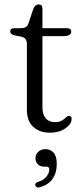

<svg xmlns="http://www.w3.org/2000/svg" viewBox="-20 -595 382 871"><path d="M75.5 -429 46 -434.5Q26.5 -439 26.5 -452Q26.5 -467 45 -467H73Q87.5 -467 96.2 -471.8Q105 -476.5 109.5 -489.5L131 -554.5Q139.5 -575 155 -575Q172.5 -575 172.5 -556V-467H283Q303 -467 303 -452Q303 -431 266 -431H172.5V-107.5Q172.5 -75.5 187.5 -58.2Q202.5 -41 228 -41Q249.5 -41 260.8 -48Q272 -55 278.8 -62Q285.5 -69 293 -69Q307.5 -69 304.5 -52Q303.5 -31 275.5 -12Q247.5 7 207.5 7Q160 7 131 -19.2Q102 -45.5 102 -97.5V-396Q102 -423.5 75.5 -429ZM181 161Q161.5 161 151.2 150Q141 139 141 123Q141 105 154 93.2Q167 81.5 186.5 81.5Q208 81.5 222.8 97.2Q237.5 113 237.5 148Q237.5 232.5 160.5 254.5Q144.5 259 140.5 247Q136.5 235 152 230.5Q177.5 222.5 190.5 206.5Q203.5 190.5 203.5 173.5Q203.5 161 190.5 161Z"/></svg>

Font: Fraunces 9pt S050 Light
Style: Regular
Weight: 300
Version: Version 1.000; ttfautohint (v1.8.3)